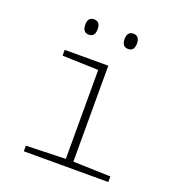

<svg xmlns="http://www.w3.org/2000/svg" viewBox="-130 -825 861 931"><g transform="rotate(20 300.0 -359.0)"><path d="M401 -639C425 -639 433 -656 433 -679C433 -700 425 -718 401 -718C378 -718 369 -702 369 -679C369 -655 378 -639 401 -639ZM198 -639C223 -639 230 -657 230 -679C230 -700 223 -718 198 -718C175 -718 166 -703 166 -679C166 -655 175 -639 198 -639ZM96 0H532V-29L339 -35V-530H114V-500L300 -494V-35L96 -29Z"/></g></svg>

Font: Noto Sans Mono ExtraLight
Style: Regular
Weight: 200
Designer: Monotype Design Team
Foundry: Monotype Imaging Inc.
Version: Version 2.014